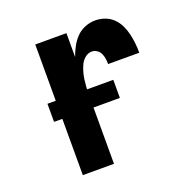

<svg xmlns="http://www.w3.org/2000/svg" viewBox="-101 -623 702 718"><g transform="rotate(-20 250.0 -264.0)"><path d="M110 0V-520H234V-425Q241 -445 251 -463.5Q261 -482 275.5 -497Q290 -512 310 -520Q330 -528 351 -528Q370 -528 388.5 -521.5Q407 -515 421 -501.5Q435 -488 443.5 -470.5Q452 -453 456.5 -434Q461 -415 463 -396Q465 -377 465 -358H341Q341 -368 339.5 -379Q338 -390 333.5 -400Q329 -410 319.5 -416.5Q310 -423 299 -423Q285 -423 273 -413.5Q261 -404 254.5 -390.5Q248 -377 244 -363Q240 -349 238 -334.5Q236 -320 235 -305Q234 -290 234 -276V0ZM77 -224V-296H339V-224Z"/></g></svg>

Font: Iosevka SS18 Extrabold
Style: Regular
Weight: 800
Monospace: yes
Designer: Belleve Invis
Foundry: Belleve Invis
Version: Version 25.1.1; ttfautohint (v1.8.4)